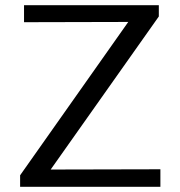

<svg xmlns="http://www.w3.org/2000/svg" viewBox="-20 -715 688 735"><path d="M57 0V-44L471 -631L72 -630V-695H588V-652L174 -66L594 -67V0Z"/></svg>

Font: Coval
Style: Light
Weight: 300
Foundry: Context Ltd
Version: Version 001.000